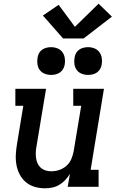

<svg xmlns="http://www.w3.org/2000/svg" viewBox="-20 -1010 640 1038"><path d="M223 8Q194 8 167 0Q140 -8 119.5 -25.5Q99 -43 86.5 -67Q74 -91 69 -118Q64 -145 65.5 -174Q67 -203 72 -232L106 -438H63V-530H229L177 -217Q174 -201 173.5 -185.5Q173 -170 175 -155Q177 -140 183.5 -126Q190 -112 201 -102.5Q212 -93 226.5 -88.5Q241 -84 257 -84Q279 -84 300 -91Q321 -98 338.5 -113Q356 -128 365 -149Q374 -170 378 -191L419 -438H376V-530H542L470 -92H513V0H346L358 -70Q347 -52 332.5 -36.5Q318 -21 300 -10.5Q282 0 262 4Q242 8 223 8ZM456 -605Q438 -605 421.5 -611.5Q405 -618 395 -631.5Q385 -645 382.5 -662.5Q380 -680 383 -698Q385 -711 391 -722.5Q397 -734 408 -741.5Q419 -749 431.5 -752Q444 -755 456 -755Q474 -755 490.5 -748.5Q507 -742 517 -728.5Q527 -715 530 -697.5Q533 -680 530 -662Q528 -649 521.5 -637.5Q515 -626 504.5 -618.5Q494 -611 481.5 -608Q469 -605 456 -605ZM256 -605Q238 -605 221.5 -611.5Q205 -618 195 -631.5Q185 -645 182.5 -662.5Q180 -680 183 -698Q185 -711 191 -722.5Q197 -734 208 -741.5Q219 -749 231.5 -752Q244 -755 256 -755Q274 -755 290.5 -748.5Q307 -742 317 -728.5Q327 -715 330 -697.5Q333 -680 330 -662Q328 -649 321.5 -637.5Q315 -626 304.5 -618.5Q294 -611 281.5 -608Q269 -605 256 -605ZM321 -802 212 -926 297 -984 385 -865 513 -990 585 -920 432 -802Z"/></svg>

Font: Iosevka Curly Slab SmBdExObl
Style: Regular
Weight: 600
Width: 7
Italic angle: -9°
Monospace: yes
Designer: Belleve Invis
Foundry: Belleve Invis
Version: Version 11.1.0; ttfautohint (v1.8.3)